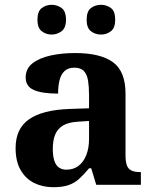

<svg xmlns="http://www.w3.org/2000/svg" viewBox="-20 -770 639 800"><path d="M202 10Q158 10 122.5 -7.5Q87 -25 66 -61.4Q45 -97.7 45 -153Q45 -234 101 -273Q157 -312 269 -316L351 -318.8V-374Q351 -407.6 347 -433.3Q343 -459 330 -473.5Q317 -488 289.5 -488Q264 -488 249 -474Q234 -460 228 -435.5Q222 -411 222 -380Q155 -380 121 -395Q87 -410 87 -447Q87 -483.8 115 -505.9Q143 -528 189.9 -538.5Q236.8 -549 292.8 -549Q398 -549 450.5 -511Q503 -473 503 -379.4V-124.1Q503 -96.6 508.5 -81.3Q514 -66 527.7 -59.5Q541.4 -53 563 -53H567V0H381L360 -69H351.4Q329 -42 309.5 -24.5Q290 -7 265 1.5Q240 10 202 10ZM256.8 -63Q286 -63 306.8 -78.7Q327.7 -94.3 339.3 -123.3Q351 -152.3 351 -191V-266L306 -263Q266 -261 242.9 -247.3Q219.9 -233.5 209.9 -209.3Q200 -185.1 200 -149.4Q200 -121 206 -101.5Q212 -82 224.8 -72.5Q237.6 -63 256.8 -63ZM401 -626Q377 -626 359 -639.8Q341 -653.6 341 -687.7Q341 -723 359 -736.5Q377 -750 401 -750Q424 -750 442 -736.7Q460 -723.4 460 -688Q460 -653.7 442 -639.8Q424 -626 401 -626ZM195 -626Q172 -626 154 -639.8Q136 -653.6 136 -687.7Q136 -723 154 -736.5Q172 -750 195 -750Q218 -750 236.5 -736.7Q255 -723.4 255 -688Q255 -653.7 236.5 -639.8Q218 -626 195 -626Z"/></svg>

Font: Noto Serif Tamil
Style: Italic
Weight: 400
Italic angle: -12°
Designer: Indian Type Foundry, Tom Grace, and the Monotype Design Team
Foundry: Monotype Imaging Inc.
Version: Version 2.003